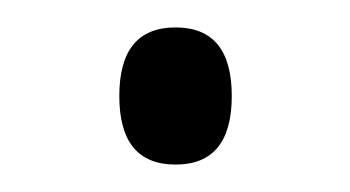

<svg xmlns="http://www.w3.org/2000/svg" viewBox="-20 -410 255 140"><path d="M67 -340Q67 -390 108 -390Q149 -390 149 -340Q149 -290 108 -290Q67 -290 67 -340Z"/></svg>

Font: Noto Sans Gujarati UI Condensed Light
Style: Regular
Weight: 300
Width: 3
Designer: Jelle Bosma - Monotype Design Team, Universal Thirst
Foundry: Monotype Imaging Inc.
Version: Version 2.106; ttfautohint (v1.8.4.7-5d5b)